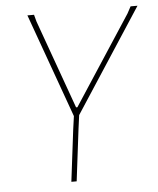

<svg xmlns="http://www.w3.org/2000/svg" viewBox="-48 -679 594 721"><g transform="rotate(-5 248.5 -318.5)"><path d="M497 -637 243 -247 236 -195 212 0H192L216 -195L223 -245L82 -637H107L114 -611L234 -277H239L457 -611L471 -637Z"/></g></svg>

Font: Alegreya Sans SC Thin
Style: Italic
Weight: 100
Italic angle: -7°
Designer: Juan Pablo del Peral
Foundry: Huerta Tipografica
Version: Version 2.007